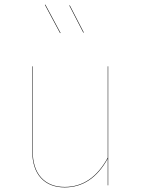

<svg xmlns="http://www.w3.org/2000/svg" viewBox="-20 -805 615 834"><path d="M450 0H448V-116Q379 9 261 9Q195 9 157.5 -32Q120 -73 120 -150V-517H122V-150Q122 -74 159 -33.5Q196 7 261 7Q379 7 448 -120V-517H450ZM243 -662 241 -661 175 -784 177 -785ZM344 -664 342 -663 281 -781 283 -782Z"/></svg>

Font: FiraGO Two
Style: Regular
Weight: 100
Designer: bBox Type
Foundry: bBox Type GmbH
Version: Version 1.001